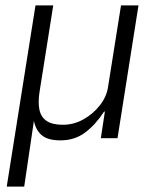

<svg xmlns="http://www.w3.org/2000/svg" viewBox="-20 -514 571 714"><path d="M5 180 112 -494H178L127 -172Q121 -134 126.5 -106.5Q132 -79 153 -64.5Q174 -50 214 -50Q254 -50 290 -70Q326 -90 351.5 -122.5Q377 -155 382 -192L430 -494H495L417 0H355L370 -99H367Q336 -51 297 -21.5Q258 8 205 8Q158 8 135.5 -11Q113 -30 106 -65V-64L70 180Z"/></svg>

Font: Nunito Sans 7pt SemiCondensed Light
Style: Italic
Weight: 300
Width: 4
Italic angle: -9°
Designer: Vernon Adams
Foundry: Vernon Adams
Version: Version 3.101;gftools[0.9.27]